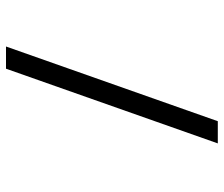

<svg xmlns="http://www.w3.org/2000/svg" viewBox="-73 -668 746 640"><g transform="rotate(90 300.0 -348.0)"><path d="M384 -701H458L209 5H135Z"/></g></svg>

Font: Orbit
Style: Regular
Weight: 400
Designer: Sooun Cho
Foundry: JAMO
Version: Version 1.000; ttfautohint (v1.8.4.7-5d5b);gftools[0.9.29]